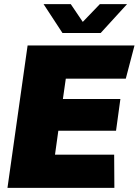

<svg xmlns="http://www.w3.org/2000/svg" viewBox="-20 -905 668 925"><path d="M16 0 113 -686H628L586 -526H297L283 -428H560L539 -275H261L245 -160H530L531 0ZM281 -746 190 -885H321L392 -780H360L461 -885H592L465 -746Z"/></svg>

Font: Chivo Medium Black
Style: Italic
Weight: 900
Italic angle: -8.05°
Version: Version 2.002